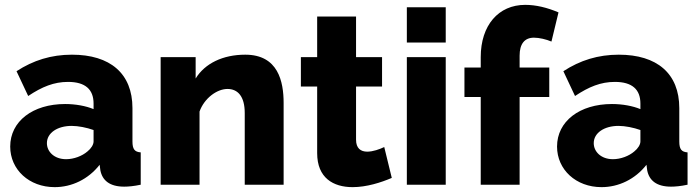

<svg xmlns="http://www.w3.org/2000/svg" viewBox="-20 -760 2876 790"><path d="M22 -157C22 -62 100 10 205 10C275 10 343 -22 390 -82L393 -59C401 -18 431 8 491 8C508 8 531 6 559 0V-133C534 -135 525 -146 525 -178V-315C525 -458 433 -535 276 -535C191 -535 117 -512 48 -467L96 -365C153 -403 202 -423 260 -423C331 -423 365 -392 365 -334V-311C334 -324 291 -332 248 -332C115 -332 22 -261 22 -157ZM340 -137C318 -118 284 -105 252 -105C203 -105 173 -136 173 -171C173 -213 216 -242 275 -242C302 -242 337 -235 365 -225V-178C365 -165 355 -149 340 -137Z M1147 0V-336C1147 -424 1125 -535 989 -535C897 -535 823 -499 785 -437V-525H641V0H801V-301C820 -355 872 -394 916 -394C958 -394 987 -364 987 -295V0Z M1592 -28 1561 -155C1542 -146 1515 -136 1491 -136C1464 -136 1445 -150 1445 -185V-404H1552V-525H1445V-692H1285V-525H1218V-404H1285V-130C1285 -28 1351 10 1431 10C1488 10 1548 -9 1592 -28Z M1654 -585H1814V-730H1654ZM1654 0H1814V-525H1654Z M1958 0H2118V-361H2240V-482H2118V-531C2118 -579 2138 -605 2177 -605C2199 -605 2228 -598 2249 -589L2278 -709C2231 -729 2185 -740 2141 -740C2031 -740 1958 -656 1958 -525V-482H1891V-361H1958Z M2272 -157C2272 -62 2350 10 2455 10C2525 10 2593 -22 2640 -82L2643 -59C2651 -18 2681 8 2741 8C2758 8 2781 6 2809 0V-133C2784 -135 2775 -146 2775 -178V-315C2775 -458 2683 -535 2526 -535C2441 -535 2367 -512 2298 -467L2346 -365C2403 -403 2452 -423 2510 -423C2581 -423 2615 -392 2615 -334V-311C2584 -324 2541 -332 2498 -332C2365 -332 2272 -261 2272 -157ZM2590 -137C2568 -118 2534 -105 2502 -105C2453 -105 2423 -136 2423 -171C2423 -213 2466 -242 2525 -242C2552 -242 2587 -235 2615 -225V-178C2615 -165 2605 -149 2590 -137Z"/></svg>

Font: FIGSv2-sans-serif ExtraBold
Style: Regular
Weight: 800
Designer: Matt McInerney, Pablo Impallari, Rodrigo Fuenzalida,Mirko Velimirovic
Foundry: Matt McInerney, Pablo Impallari, Rodrigo Fuenzalida
Version: Version 4.021;hotconv 1.0.109;makeotfexe 2.5.65596